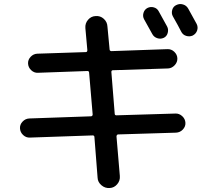

<svg xmlns="http://www.w3.org/2000/svg" viewBox="-20 -856 1040 952"><path d="M710.9 -816.4Q726.6 -824.2 743.2 -819.3Q759.8 -814.5 767.6 -798.8Q802.7 -735.4 808.6 -724.6Q816.4 -710 811.5 -692.4Q806.6 -674.8 791 -668Q775.4 -661.1 758.8 -667Q742.2 -672.9 734.4 -688.5Q700.2 -750 694.3 -760.7Q686.5 -775.4 691.4 -792Q696.3 -808.6 710.9 -816.4ZM854.5 -831.1Q870.1 -838.9 887.2 -834Q904.3 -829.1 913.1 -813.5Q950.2 -746.1 955.1 -737.3Q962.9 -721.7 957.5 -705.1Q952.1 -688.5 935.5 -679.7Q919.9 -672.9 902.8 -678.2Q885.7 -683.6 877.9 -700.2Q865.2 -725.6 836.9 -775.4Q829.1 -790 834 -807.1Q838.9 -824.2 854.5 -831.1ZM127.9 -173.8Q109.4 -172.9 94.7 -186.5Q80.1 -200.2 79.1 -219.7Q78.1 -238.3 91.8 -252.9Q105.5 -267.6 125 -268.6L430.7 -279.3Q438.5 -279.3 439.5 -288.1L421.9 -495.1Q421.9 -503.9 413.1 -503.9L168 -495.1Q149.4 -494.1 134.8 -507.8Q120.1 -521.5 119.1 -541Q118.2 -559.6 131.8 -574.2Q145.5 -588.9 165 -589.8L405.3 -597.7Q413.1 -597.7 413.1 -607.4L403.3 -716.8Q401.4 -740.2 416.5 -757.8Q431.6 -775.4 454.1 -776.4Q477.5 -778.3 494.6 -762.7Q511.7 -747.1 512.7 -724.6L523.4 -611.3Q523.4 -603.5 532.2 -602.5L809.6 -612.3Q829.1 -613.3 843.8 -599.6Q858.4 -585.9 859.4 -567.4Q860.4 -547.9 846.2 -532.7Q832 -517.6 813.5 -516.6L540 -507.8Q532.2 -507.8 532.2 -499L548.8 -292Q548.8 -284.2 557.6 -284.2L849.6 -293Q868.2 -293.9 883.3 -280.3Q898.4 -266.6 899.4 -247.1Q900.4 -228.5 886.7 -213.9Q873 -199.2 852.5 -198.2L566.4 -189.5Q558.6 -189.5 557.6 -179.7L574.2 16.6Q576.2 40 561 57.6Q545.9 75.2 524.4 76.2Q501 78.1 482.9 62.5Q464.8 46.9 463.9 25.4L448.2 -175.8Q448.2 -184.6 439.5 -184.6Z"/></svg>

Font: Rounded Mgen+ 1mn medium
Style: Regular
Weight: 500
Designer: [Source Han Sans]
Ryoko NISHIZUKA  (kana & ideographs); Paul D. Hunt (Latin, Greek & Cyrillic); Wenlong ZHANG  (bopomofo
Version: Version 1.059.20150602